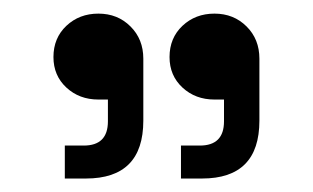

<svg xmlns="http://www.w3.org/2000/svg" viewBox="-20 -734 460 282"><path d="M75.2 -471.8V-520.2H103Q138.5 -520.2 138.5 -555.8V-587.8H124.5Q96.5 -587.8 77.5 -605.4Q58.5 -623 58.5 -650.2Q58.5 -678.2 77.5 -696.1Q96.5 -714 124.5 -714Q152.8 -714 171.6 -695.2Q190.5 -676.5 190.5 -647.8V-556.8Q190.5 -471.8 106.2 -471.8ZM245.8 -471.8V-520.2H273.5Q309 -520.2 309 -555.8V-587.8H295Q267 -587.8 248 -605.4Q229 -623 229 -650.2Q229 -678.2 248 -696.1Q267 -714 295 -714Q323.2 -714 342.1 -695.2Q361 -676.5 361 -647.8V-556.8Q361 -471.8 276.8 -471.8Z"/></svg>

Font: Space 7353
Style: Regular
Weight: 400
Designer: Christine Claussen + Ruben Lyon  (Space 7353)
Version: Version 1.000;FEAKit 1.0